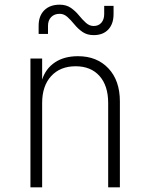

<svg xmlns="http://www.w3.org/2000/svg" viewBox="-20 -800 640 820"><path d="M110 0V-550H160V-460Q175 -507 214.5 -533.5Q254 -560 313 -560Q394 -560 443 -508Q492 -456 492 -367V0H442V-360Q442 -434 405 -475.5Q368 -517 303 -517Q237 -517 198.5 -475Q160 -433 160 -360V0ZM380 -650Q352 -650 332.5 -663.5Q313 -677 298 -695.5Q283 -714 268 -727.5Q253 -741 235 -741Q212 -741 198.5 -727Q185 -713 185 -690V-655H145V-690Q145 -732 169 -756Q193 -780 235 -780Q263 -780 282.5 -766.5Q302 -753 317 -734.5Q332 -716 347 -702.5Q362 -689 380 -689Q401 -689 413 -703Q425 -717 425 -740V-775H465V-740Q465 -698 442.5 -674Q420 -650 380 -650Z"/></svg>

Font: JetBrains Mono NL Thin
Style: Regular
Weight: 100
Monospace: yes
Designer: Philipp Nurullin, Konstantin Bulenkov
Foundry: JetBrains
Version: Version 2.305; ttfautohint (v1.8.4.7-5d5b)